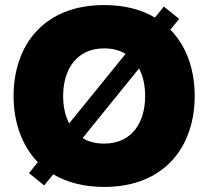

<svg xmlns="http://www.w3.org/2000/svg" viewBox="-20 -736 831 766"><path d="M395.5 9.8C638.2 9.8 756.8 -152.8 756.8 -353C756.8 -457.5 724.6 -551.3 659.7 -617.7L694.8 -660.6L633.8 -710L598.1 -666C544.4 -697.8 477.1 -715.8 395.5 -715.8C152.8 -715.8 34.2 -553.7 34.2 -353C34.2 -249 66.4 -155.3 130.9 -88.9L95.7 -45.4L156.2 3.9L192.4 -40.5C246.1 -8.8 314 9.8 395.5 9.8ZM231.9 -353C231.9 -456.5 283.7 -543 395.5 -543C429.2 -543 458 -535.2 481 -521L255.9 -243.7C239.7 -274.4 231.9 -312.5 231.9 -353ZM309.6 -185.1 534.7 -462.9C551.3 -431.6 559.1 -393.6 559.1 -353C559.1 -248.5 507.3 -163.1 395.5 -163.1C361.3 -163.1 332.5 -170.9 309.6 -185.1Z"/></svg>

Font: Wand UI Pro Black
Style: Regular
Weight: 900
Designer: Andreas Faust
Version: Version 1.003;FEAKit 1.0